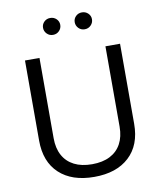

<svg xmlns="http://www.w3.org/2000/svg" viewBox="-95 -953 862 1033"><g transform="rotate(-10 336.5 -436.5)"><path d="M516.6 -676.2V-237.4Q516.6 -182.7 495.6 -143.9Q474.6 -105 434.4 -84.4Q394.2 -63.8 336.5 -63.8Q279.2 -63.8 238.8 -84.4Q198.5 -105 177.4 -143.9Q156.3 -182.7 156.3 -237.4V-676.2H77.1V-238.6Q77.1 -122.7 145.8 -58.7Q214.6 5.4 336.5 5.4Q458.3 5.4 527.3 -58.7Q596.4 -122.7 596.4 -238.6V-676.2ZM203.2 -832.4Q203.2 -813.3 216.8 -799.5Q230.3 -785.7 250.1 -785.7Q270.2 -785.7 283.8 -799.5Q297.4 -813.3 297.4 -832.4Q297.4 -851.4 283.8 -864.7Q270.2 -878 250.1 -878Q230.3 -878 216.8 -864.7Q203.2 -851.4 203.2 -832.4ZM376.3 -832.4Q376.3 -813.3 389.8 -799.5Q403.4 -785.7 423.2 -785.7Q443.3 -785.7 456.9 -799.5Q470.6 -813.3 470.6 -832.4Q470.6 -851.4 456.9 -864.7Q443.3 -878 423.2 -878Q403.4 -878 389.8 -864.7Q376.3 -851.4 376.3 -832.4Z"/></g></svg>

Font: Estedad-FD VF
Style: Regular
Weight: 100
Designer: Amin Abedi
Version: Version 7.3